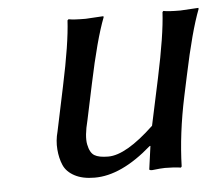

<svg xmlns="http://www.w3.org/2000/svg" viewBox="-40 -476 608 530"><g transform="rotate(-5 264.0 -211.0)"><path d="M360.8 -64Q275.9 10.3 201.7 9.8Q168.5 9.8 146.5 -2Q124.5 -13.7 116.2 -33Q107.9 -52.2 106 -76.7Q104 -101.1 110.8 -126L136.7 -249Q161.6 -365.7 165 -429.2L168 -432.1Q181.6 -429.2 215.3 -429.2L264.6 -432.1L265.1 -429.2Q242.2 -370.1 216.8 -249L195.8 -149.9Q184.6 -106.4 189.2 -83.3Q193.8 -60.1 206.1 -52.5Q218.3 -44.9 244.6 -44.9Q293.9 -44.9 372.1 -119.1L399.9 -249Q424.8 -365.7 428.2 -429.2L430.7 -432.1Q444.3 -429.2 478 -429.2L527.8 -432.1L528.3 -429.2Q505.4 -370.1 480 -249L467.8 -191.9Q446.3 -90.3 443.8 0L441.4 2.9Q422.4 0 397.5 0Q386.7 0 362.3 2.9Q353.5 2.9 354 0L362.8 -64Z"/></g></svg>

Font: Linux Biolinum
Style: Italic
Weight: 400
Italic angle: -12°
Designer: Philipp H. Poll
Foundry: Philipp H. Poll
Version: Version 1.1.3 ; ttfautohint (v0.9)